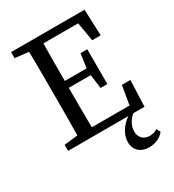

<svg xmlns="http://www.w3.org/2000/svg" viewBox="-209 -787 1022 1127"><g transform="rotate(-30 301.5 -224.0)"><path d="M44.3 0H185.5V-55.8H175.2L44.3 -40.8V0ZM135.3 0H235.7C232.7 -103 232.7 -207 232.7 -321.5V-359.3C232.7 -464.3 232.7 -568.3 235.7 -669.3H135.3C138.3 -566.3 138.3 -462.3 138.3 -359.3V-310C138.3 -205 138.3 -101 135.3 0ZM185.5 0H562.1L569.1 -177.7H511.5L484.6 -20.3L519.6 -50.3H185.5V0ZM185.5 -318.5H411.2V-365.2H185.5V-318.5ZM394.2 -224.5H440V-460.2H394.2L379.2 -354.8V-334.9L394.2 -224.5ZM44.3 -628.5 175.2 -613.5H185.5V-669.3H44.3V-628.5ZM491.5 -491.6H549.1L542.1 -669.3H185.5V-618.9H499.6L464.6 -648.9L491.5 -491.6ZM373.5 131.8C373.5 186.8 412.6 220.3 467.5 220.3C503.4 220.3 546.8 207.1 570.3 174.1L557.2 149C537.4 160.7 517.6 163.7 504.1 163.7C465.9 163.7 436.9 138.7 436.9 95.8C436.9 56.2 461.4 14 503.2 -12.8H474.5C420.4 14.3 373.5 70.6 373.5 131.8Z"/></g></svg>

Font: Source Serif Variable
Style: Regular
Weight: 389
Designer: Frank Grießhammer
Foundry: Adobe Systems Incorporated
Version: Version 3.001;hotconv 1.0.111;makeotfexe 2.5.65597